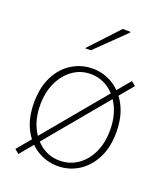

<svg xmlns="http://www.w3.org/2000/svg" viewBox="-136 -814 805 930"><g transform="rotate(20 266.0 -349.0)"><path d="M266 12Q209 12 160.5 -17.5Q112 -47 83 -103Q54 -159 54 -238Q54 -318 83 -374.5Q112 -431 160.5 -460.5Q209 -490 266 -490Q323 -490 371 -460.5Q419 -431 448.5 -374.5Q478 -318 478 -238Q478 -159 448.5 -103Q419 -47 371 -17.5Q323 12 266 12ZM266 -16Q317 -16 358 -44Q399 -72 422.5 -122Q446 -172 446 -238Q446 -304 422.5 -354.5Q399 -405 358 -433.5Q317 -462 266 -462Q215 -462 174.5 -433.5Q134 -405 110 -354.5Q86 -304 86 -238Q86 -172 110 -122Q134 -72 174.5 -44Q215 -16 266 -16ZM68 22 46 4 464 -498 486 -480ZM196 -570 336 -720H374L376 -716L226 -570Z"/></g></svg>

Font: Source Sans 3 ExtraLight ExtraLight
Style: Regular
Weight: 250
Version: Version 3.052;hotconv 1.1.0;makeotfexe 2.6.0